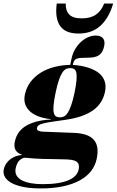

<svg xmlns="http://www.w3.org/2000/svg" viewBox="-116 -825 655 1075"><path d="M252 -805.2Q251 -765.1 271.7 -743.7Q292.5 -722.2 341.8 -722.2Q391.6 -722.2 421.6 -743.4Q451.7 -764.6 467.3 -805.2H517.6Q504.4 -760.3 484.9 -728.3Q465.3 -696.3 440.9 -676Q416.5 -655.8 387 -646.5Q357.4 -637.2 323.7 -637.2Q290 -637.2 264.6 -646.5Q239.3 -655.8 223.4 -676Q207.5 -696.3 201.7 -728.3Q195.8 -760.3 201.7 -805.2ZM277.3 -443.8Q265.6 -443.8 254.6 -439Q243.7 -434.1 233.6 -419.4Q223.6 -404.8 214.1 -377.7Q204.6 -350.6 195.3 -306.2Q186 -261.7 183.8 -234.4Q181.6 -207 185.5 -192.4Q189.5 -177.7 198.2 -172.9Q207 -168 218.8 -168Q231 -168 241.7 -172.9Q252.4 -177.7 262.5 -192.4Q272.5 -207 282.2 -234.4Q292 -261.7 301.3 -306.2Q310.5 -350.6 312.5 -377.7Q314.5 -404.8 310.8 -419.4Q307.1 -434.1 298.3 -439Q289.6 -443.8 277.3 -443.8ZM-28.3 117.2Q-32.7 139.6 -23.9 156.2Q-15.1 172.9 4.9 183.8Q24.9 194.8 54.9 200.4Q85 206.1 122.6 206.1Q171.9 206.1 208 200.2Q244.1 194.3 268.6 183.6Q293 172.9 306.6 158Q320.3 143.1 324.2 125Q328.6 103.5 322.8 91.8Q316.9 80.1 301.3 74.5Q285.6 68.8 260 67.6Q234.4 66.4 199.7 66.2Q165 65.9 121.3 64.7Q77.6 63.5 25.4 58.1Q9.8 58.1 -5.9 72Q-21.5 85.9 -28.3 117.2ZM168.5 -158.2Q135.7 -161.1 106.4 -170.9Q77.1 -180.7 56.4 -197.5Q35.6 -214.4 26.1 -238.8Q16.6 -263.2 23.4 -295.9Q32.2 -336.9 55.7 -367.4Q79.1 -397.9 113 -418.7Q147 -439.5 189.2 -450.2Q231.4 -460.9 277.3 -461.9L284.2 -495.1Q291 -528.3 306.4 -552.7Q321.8 -577.1 340.8 -593.5Q359.9 -609.9 380.4 -617.9Q400.9 -626 418.9 -626Q449.2 -626 461.2 -610.1Q473.1 -594.2 467.3 -566.9Q463.4 -548.3 456.3 -535.9Q449.2 -523.4 438 -515.9Q426.8 -508.3 411.4 -505.1Q396 -502 375.5 -502Q350.6 -502 335.4 -500.7Q320.3 -499.5 311.5 -495.4Q302.7 -491.2 298.6 -483.4Q294.4 -475.6 291.5 -461.9Q339.8 -458 376.7 -446.5Q413.6 -435.1 437 -416.3Q460.4 -397.5 469.7 -371.1Q479 -344.7 471.7 -310.1Q457.5 -243.7 403.1 -206.1Q348.6 -168.5 254.9 -154.8Q206.5 -147.9 175.5 -143.3Q144.5 -138.7 126.5 -134Q108.4 -129.4 100.8 -124Q93.3 -118.7 91.3 -109.9Q88.9 -98.1 98.1 -93.5Q107.4 -88.9 121.6 -87.9L296.4 -81.1Q338.9 -79.6 366.9 -69.6Q395 -59.6 410.4 -41Q425.8 -22.5 429.2 4.2Q432.6 30.8 425.3 64.9Q417 104 392.6 134.5Q368.2 165 328.4 186.3Q288.6 207.5 234.4 218.8Q180.2 230 112.8 230Q52.2 230 10.7 220.9Q-30.8 211.9 -55.7 197Q-80.6 182.1 -89.8 163.3Q-99.1 144.5 -95.2 125Q-90.8 104.5 -80.3 89.6Q-69.8 74.7 -55.9 64.7Q-42 54.7 -25.9 49.3Q-9.8 43.9 5.9 43L6.3 41Q-8.3 36.1 -17.1 28.8Q-25.9 21.5 -30.3 12Q-34.7 2.4 -35.2 -9Q-35.6 -20.5 -32.7 -33.2Q-20 -91.8 31.7 -121.6Q83.5 -151.4 168 -155.8Z"/></svg>

Font: XB Zar
Style: Bold Italic
Weight: 700
Italic angle: -12°
Designer: Behnam
Foundry: Irmug
Version: Version 8.005 2009